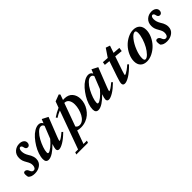

<svg xmlns="http://www.w3.org/2000/svg" viewBox="114 -1532 2750 2750"><g transform="rotate(-45 1488.5 -157.0)"><path d="M85.9 11.2Q14.2 11.2 -17.1 -26.9Q-23.4 -52.2 -23.4 -80.1Q-23.4 -117.2 7.3 -117.2Q23.4 -117.2 36.6 -106.4Q49.8 -95.7 56.2 -78.1Q72.3 -32.7 102.5 -32.7Q125.5 -32.7 137.2 -51.5Q148.9 -70.3 148.9 -99.6Q148.9 -123 141.4 -143.3Q133.8 -163.6 116.2 -193.4Q98.6 -222.7 89.8 -248Q81.1 -273.4 81.1 -305.7Q81.1 -373 124.3 -412.4Q167.5 -451.7 228.5 -451.7Q270 -451.7 296.6 -431.9Q323.2 -412.1 323.2 -379.4Q323.2 -356.9 311.3 -341.6Q299.3 -326.2 280.8 -326.2Q260.7 -326.2 250.2 -338.1Q239.7 -350.1 236.8 -368.2Q234.9 -383.3 226.6 -395.5Q218.3 -407.7 205.6 -407.7Q190.4 -407.7 181.9 -392.1Q173.3 -376.5 173.3 -350.6Q173.3 -299.3 205.1 -247.1Q220.2 -222.2 227.5 -208.5Q234.9 -194.8 241.7 -171.9Q248.5 -148.9 248.5 -126Q248.5 -62 201.2 -25.4Q153.8 11.2 85.9 11.2Z M365.7 11.2Q310.5 11.2 310.5 -54.2Q310.5 -98.1 328.9 -152.8Q347.2 -207.5 378.9 -259.3Q410.6 -311 449 -354.7Q487.3 -398.4 531.7 -425Q576.2 -451.7 615.7 -451.7Q662.6 -451.7 680.7 -411.1L705.6 -473.1L796.9 -425.8L686 -143.6Q663.6 -86.9 663.6 -75.2Q663.6 -70.3 667 -70.3Q690.4 -70.3 775.4 -142.6L792.5 -124.5Q724.6 -57.1 668 -22.9Q611.3 11.2 578.1 11.2Q541.5 11.2 540.5 -26.4Q541 -55.2 562 -112.3Q509.8 -57.1 457.8 -22.9Q405.8 11.2 365.7 11.2ZM418 -85.9Q418 -72.8 421.4 -66.9Q424.8 -61 433.1 -61Q455.6 -61 501.2 -97.2Q546.9 -133.3 591.3 -187L666 -375Q653.8 -408.7 621.6 -408.7Q587.9 -408.7 549.8 -370.6Q511.7 -332.5 483.6 -280.3Q455.6 -228 436.8 -173.6Q418 -119.1 418 -85.9Z M1019.5 11.2Q980.5 11.2 949.7 1.5L876 203.1H944.8L933.1 236.3H696.8L709 203.1H766.1L976.1 -376Q918.5 -352.5 877.4 -324.7L863.3 -346.7Q923.8 -388.7 990.7 -417L1025.4 -511.2L1126.5 -549.8L1143.6 -532.2L1113.8 -450.2Q1127 -451.7 1139.6 -451.7Q1221.2 -451.7 1263.2 -403.1Q1305.2 -354.5 1305.2 -279.3Q1305.2 -239.3 1293.2 -198.5Q1281.2 -157.7 1256.8 -120.1Q1232.4 -82.5 1199 -53.2Q1165.5 -23.9 1118.9 -6.3Q1072.3 11.2 1019.5 11.2ZM1189.9 -284.2Q1189.9 -338.9 1167.2 -373.3Q1144.5 -407.7 1098.1 -407.7L970.7 -57.1Q991.2 -25.9 1030.3 -25.9Q1064.5 -25.9 1095 -50.3Q1125.5 -74.7 1145.8 -112.8Q1166 -150.9 1178 -196.3Q1189.9 -241.7 1189.9 -284.2Z M1373 11.2Q1317.9 11.2 1317.9 -54.2Q1317.9 -98.1 1336.2 -152.8Q1354.5 -207.5 1386.2 -259.3Q1418 -311 1456.3 -354.7Q1494.6 -398.4 1539.1 -425Q1583.5 -451.7 1623 -451.7Q1669.9 -451.7 1688 -411.1L1712.9 -473.1L1804.2 -425.8L1693.4 -143.6Q1670.9 -86.9 1670.9 -75.2Q1670.9 -70.3 1674.3 -70.3Q1697.8 -70.3 1782.7 -142.6L1799.8 -124.5Q1731.9 -57.1 1675.3 -22.9Q1618.7 11.2 1585.4 11.2Q1548.8 11.2 1547.9 -26.4Q1548.3 -55.2 1569.3 -112.3Q1517.1 -57.1 1465.1 -22.9Q1413.1 11.2 1373 11.2ZM1425.3 -85.9Q1425.3 -72.8 1428.7 -66.9Q1432.1 -61 1440.4 -61Q1462.9 -61 1508.5 -97.2Q1554.2 -133.3 1598.6 -187L1673.3 -375Q1661.1 -408.7 1628.9 -408.7Q1595.2 -408.7 1557.1 -370.6Q1519 -332.5 1491 -280.3Q1462.9 -228 1444.1 -173.6Q1425.3 -119.1 1425.3 -85.9Z M1908.7 11.2Q1869.6 11.2 1869.6 -28.8Q1869.6 -56.2 1899.4 -143.1L1978 -374L1893.6 -382.3L1900.9 -429.2L1994.6 -422.9L1995.6 -426.8L2077.1 -547.4L2141.1 -525.4L2103.5 -415.5L2212.4 -407.7L2204.6 -351.1L2085.4 -363.3L2012.2 -148.9Q1992.7 -88.9 1992.7 -78.1Q1992.7 -74.7 1996.6 -74.7Q2002.9 -74.7 2017.1 -81.3Q2031.2 -87.9 2060.8 -108.6Q2090.3 -129.4 2126.5 -161.1L2144.5 -143.1Q2064.9 -62 2005.1 -25.4Q1945.3 11.2 1908.7 11.2Z M2357.9 11.2Q2294.9 11.2 2259.3 -23.9Q2223.6 -59.1 2223.6 -123Q2223.6 -181.6 2251 -241.9Q2278.3 -302.2 2321.5 -347.9Q2364.7 -393.6 2421.6 -422.6Q2478.5 -451.7 2533.7 -451.7Q2597.7 -451.7 2633.3 -416.3Q2668.9 -380.9 2668.9 -316.9Q2668.9 -258.3 2641.4 -198.2Q2613.8 -138.2 2570.6 -92.5Q2527.3 -46.9 2470.5 -17.8Q2413.6 11.2 2357.9 11.2ZM2363.3 -25.9Q2390.1 -25.9 2424.3 -61Q2458.5 -96.2 2487.1 -147.2Q2515.6 -198.2 2535.4 -259.5Q2555.2 -320.8 2555.2 -368.7Q2555.2 -414.6 2529.8 -414.6Q2494.1 -414.6 2448.2 -357.2Q2402.3 -299.8 2369.9 -218.5Q2337.4 -137.2 2337.4 -73.7Q2337.4 -25.9 2363.3 -25.9Z M2762.7 11.2Q2690.9 11.2 2659.7 -26.9Q2653.3 -52.2 2653.3 -80.1Q2653.3 -117.2 2684.1 -117.2Q2700.2 -117.2 2713.4 -106.4Q2726.6 -95.7 2732.9 -78.1Q2749 -32.7 2779.3 -32.7Q2802.2 -32.7 2814 -51.5Q2825.7 -70.3 2825.7 -99.6Q2825.7 -123 2818.1 -143.3Q2810.5 -163.6 2793 -193.4Q2775.4 -222.7 2766.6 -248Q2757.8 -273.4 2757.8 -305.7Q2757.8 -373 2801 -412.4Q2844.2 -451.7 2905.3 -451.7Q2946.8 -451.7 2973.4 -431.9Q3000 -412.1 3000 -379.4Q3000 -356.9 2988 -341.6Q2976.1 -326.2 2957.5 -326.2Q2937.5 -326.2 2927 -338.1Q2916.5 -350.1 2913.6 -368.2Q2911.6 -383.3 2903.3 -395.5Q2895 -407.7 2882.3 -407.7Q2867.2 -407.7 2858.6 -392.1Q2850.1 -376.5 2850.1 -350.6Q2850.1 -299.3 2881.8 -247.1Q2897 -222.2 2904.3 -208.5Q2911.6 -194.8 2918.5 -171.9Q2925.3 -148.9 2925.3 -126Q2925.3 -62 2877.9 -25.4Q2830.6 11.2 2762.7 11.2Z"/></g></svg>

Font: Elstob 10pt
Style: Bold Italic
Weight: 700
Italic angle: -20°
Designer: Peter S. Baker
Version: Version 1.015